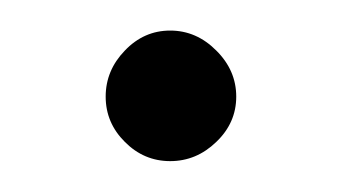

<svg xmlns="http://www.w3.org/2000/svg" viewBox="-20 -100 224 125"><path d="M120.8 -7.6Q107.9 4.9 90.8 4.9Q73.7 4.9 61.3 -7.6Q48.8 -20 48.8 -37.1Q48.8 -54.2 61.3 -67.1Q73.7 -80.1 90.8 -80.1Q107.9 -80.1 120.8 -67.1Q133.8 -54.2 133.8 -37.1Q133.8 -20 120.8 -7.6Z"/></svg>

Font: Lumene Sans Light
Style: Regular
Weight: 300
Designer: Deni Anggara
Version: Version 1.003;Glyphs 3.1.2 (3151)